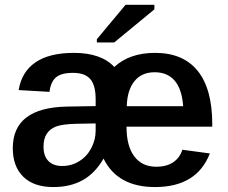

<svg xmlns="http://www.w3.org/2000/svg" viewBox="-20 -754 929 784"><path d="M836.9 -127.4Q783.7 9.8 612.8 9.8Q460 9.8 402.8 -106.4Q368.2 -46.4 317.6 -18.3Q267.1 9.8 197.8 9.8Q118.2 9.8 75.2 -32.2Q32.2 -74.2 32.2 -148.9Q32.2 -314.5 253.4 -318.8L370.6 -320.8V-348.6Q370.6 -405.8 348.6 -431.2Q326.7 -456.5 278.3 -456.5Q230 -456.5 208.5 -438Q187 -419.4 182.1 -378.9L56.2 -386.2Q68.4 -460.9 125 -499.5Q181.6 -538.1 281.7 -538.1Q393.1 -538.1 446.8 -480.5Q508.8 -538.1 613.3 -538.1Q728 -538.1 787.4 -464.4Q846.7 -390.6 846.7 -247.1V-236.8H496.6Q496.6 -157.7 528.3 -115.5Q560.1 -73.2 617.7 -73.2Q660.6 -73.2 687.5 -91.6Q714.4 -109.9 724.6 -142.6ZM728 -320.3Q722.7 -390.6 693.1 -424.8Q663.6 -459 611.3 -459Q558.6 -459 529.1 -422.6Q499.5 -386.2 497.6 -320.3ZM157.7 -155.3Q157.7 -116.2 178 -96.2Q198.2 -76.2 233.9 -76.2Q272.9 -76.2 304.2 -96.2Q335.4 -115.7 353 -149.7Q370.6 -183.6 370.6 -220.7V-250L289.6 -248.5Q234.9 -247.1 208.5 -237.3Q183.1 -227.1 170.4 -207Q157.7 -187 157.7 -155.3ZM610.4 -715.8 446.3 -580.6H375.5V-593.8L492.7 -734.4H610.4Z"/></svg>

Font: Arimo SemiBold
Style: Regular
Weight: 600
Designer: Steve Matteson
Foundry: Monotype Imaging Inc.
Version: Version 1.33